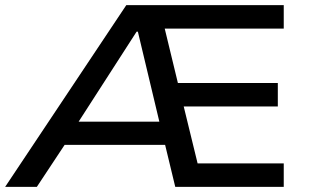

<svg xmlns="http://www.w3.org/2000/svg" viewBox="-31 -725 1204 745"><path d="M-11 0 459 -705H1070V-614H562L598 -656L667 -371L610 -403H1047V-312H628L674 -344L746 -49L691 -91H1070V0H649L600 -203L637 -163H196L245 -201L112 0ZM499 -602 260 -231 237 -253H613L593 -229L504 -602Z"/></svg>

Font: Nunito Sans 7pt SemiExpanded Medium
Style: Regular
Weight: 500
Width: 6
Designer: Vernon Adams
Foundry: Vernon Adams
Version: Version 3.101;gftools[0.9.27]